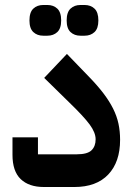

<svg xmlns="http://www.w3.org/2000/svg" viewBox="-20 -749 538 769"><path d="M156 0Q96 0 63 -31.5Q30 -63 30 -129V-199H132V-131H288Q330 -131 346.5 -147Q363 -163 363 -191Q363 -218 339 -250.5Q315 -283 258 -338L157 -437L248 -533L335 -443Q370 -407 394 -375.5Q418 -344 433 -314Q448 -284 454.5 -253.5Q461 -223 461 -189Q461 -100 413.5 -50Q366 0 278 0ZM302 -606Q278 -606 262.5 -620.5Q247 -635 247 -667Q247 -700 262.5 -714.5Q278 -729 302 -729H319Q343 -729 358.5 -714.5Q374 -700 374 -667Q374 -635 358.5 -620.5Q343 -606 319 -606ZM153 -606Q129 -606 113.5 -620.5Q98 -635 98 -667Q98 -700 113.5 -714.5Q129 -729 153 -729H170Q194 -729 209.5 -714.5Q225 -700 225 -667Q225 -635 209.5 -620.5Q194 -606 170 -606Z"/></svg>

Font: IBM Plex Sans Arabic SemiBold
Style: Regular
Weight: 600
Designer: Mike Abbink, Paul van der Laan, Pieter van Rosmalen, Wael Morcos, Khajak Apelian
Foundry: Bold Monday
Version: Version 1.1